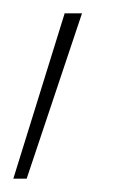

<svg xmlns="http://www.w3.org/2000/svg" viewBox="-43 -113 176 288"><path d="M-23 155 54 -93H80L-3 155Z"/></svg>

Font: SVN-Poppins Thin
Style: Regular
Weight: 100
Designer: Ninad Kale (Devanagari), Jonny Pinhorn (Latin)
Foundry: Indian Type Foundry
Version: Version 3.002 2017